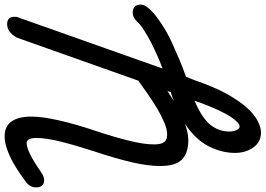

<svg xmlns="http://www.w3.org/2000/svg" viewBox="-205 -613 1155 835"><g transform="rotate(-90 372.5 -195.5)"><path d="M394 -45Q383 -38 372.5 -31Q362 -24 351 -17Q358 -20 365.5 -22.5Q373 -25 381 -28L389 -30Q390 -35 394 -45ZM625 -696Q632 -713 648 -727.5Q664 -742 685 -742Q717 -742 717 -710Q717 -708 717 -704Q717 -700 715 -696L492 -66Q521 -77 550.5 -90Q580 -103 607 -117Q634 -131 657.5 -146Q681 -161 697 -177H696Q715 -196 735 -196Q770 -196 770 -160Q770 -145 753.5 -126Q737 -107 712 -88.5Q687 -70 658 -53Q629 -36 604 -25Q562 -6 527.5 8.5Q493 23 456 36Q450 52 444 66.5Q438 81 433 97Q406 171 377 221.5Q348 272 319.5 303Q291 334 263.5 348Q236 362 213 362Q192 362 175.5 353Q159 344 148 328Q137 312 131 292Q125 272 125 249Q125 192 153.5 135Q182 78 252 31Q233 38 215 42Q197 46 180 46Q125 46 96.5 18.5Q68 -9 68 -77Q68 -131 85 -202.5Q102 -274 131 -361Q157 -441 173.5 -506.5Q190 -572 190 -614Q190 -657 168 -657Q149 -657 118 -641.5Q87 -626 39 -593L40 -594Q22 -581 7 -581Q-25 -581 -25 -616Q-25 -645 5 -665L4 -664Q69 -712 116 -732.5Q163 -753 196 -753Q241 -753 262 -722.5Q283 -692 283 -637Q283 -589 266 -514.5Q249 -440 221 -358Q195 -280 178.5 -214Q162 -148 162 -103Q162 -71 172.5 -58.5Q183 -46 204 -46Q227 -46 257 -58.5Q287 -71 318 -89.5Q349 -108 378.5 -128.5Q408 -149 430 -165Q434 -168 435 -168.5Q436 -169 439 -171ZM352 73Q277 105 247.5 141.5Q218 178 218 225Q218 242 224 255.5Q230 269 240 269Q256 269 282.5 229.5Q309 190 346 91L345 92Z"/></g></svg>

Font: Discipuli Britannica Bold
Style: Regular
Weight: 700
Designer: Peter Wiegel
Foundry: Peter Wiegel
Version: Version 0.001 2009